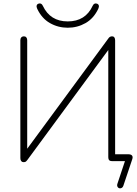

<svg xmlns="http://www.w3.org/2000/svg" viewBox="-20 -918 782 1094"><path d="M649 129 698 -18 711 0H617Q607 0 602 -5.5Q597 -11 597 -22V-663H619L137 -8Q131 0 127 3Q123 6 114 6Q106 6 101 0Q96 -6 96 -17V-689Q96 -699 101.5 -705Q107 -711 116 -711Q125 -711 130 -705Q135 -699 135 -689V-42H114L596 -697Q601 -705 606.5 -708Q612 -711 619 -711Q627 -711 631.5 -705Q636 -699 636 -688V-20L617 -39H711Q726 -39 732 -32Q738 -25 734 -12L683 140Q679 152 668.5 154.5Q658 157 651.5 149Q645 141 649 129ZM192 -868Q187 -879 189 -886.5Q191 -894 199 -897Q207 -900 213.5 -897Q220 -894 224 -885Q266 -796 366 -796Q467 -796 508 -885Q512 -894 518.5 -897Q525 -900 533 -897Q541 -894 543 -886.5Q545 -879 540 -868Q514 -813 467.5 -786.5Q421 -760 366 -760Q311 -760 264.5 -786.5Q218 -813 192 -868Z"/></svg>

Font: SN Pro Thin
Style: Regular
Weight: 200
Designer: Tobias Whetton
Foundry: Supernotes
Version: Version 1.003;Glyphs 3.3 (3324)